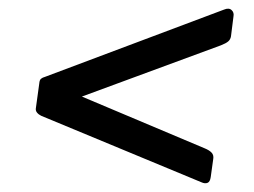

<svg xmlns="http://www.w3.org/2000/svg" viewBox="-20 -577 584 441"><path d="M464 -170.3Q462.5 -159.3 456.6 -157Q450.7 -154.6 442.5 -158.4L74.7 -311Q68.8 -313.8 65 -318.4Q61.2 -323 62.5 -329.4L70.2 -385.4Q70.8 -393.1 74.1 -396Q77.5 -398.9 84 -400.7L494.7 -555Q505.7 -559.6 511.9 -553.9Q518.2 -548.3 516.2 -538.7L510.5 -493.4Q509.2 -486.1 504.1 -481.8Q499.1 -477.5 487.4 -472.9L168.1 -355.2L449.5 -236.6Q460.9 -232 466.1 -226.3Q471.3 -220.6 469.8 -212Z"/></svg>

Font: Libre Franklin Thin
Style: Italic
Weight: 100
Italic angle: -8°
Designer: Pablo Impallari, Rodrigo Fuenzalida, Nhung Nguyen
Foundry: Impallari Type
Version: Version 3.000